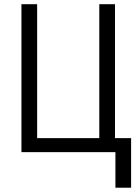

<svg xmlns="http://www.w3.org/2000/svg" viewBox="-20 -710 642 896"><path d="M80.1 -690.4H153.3V-65.4H443.4V-690.4H516.6V-65.4H591.8V166H518.6V0H80.1Z"/></svg>

Font: Dinish
Style: Regular
Weight: 400
Designer: Bert Driehuis
Foundry: Playbeing
Version: Version 3.006; git-39231f3c-release